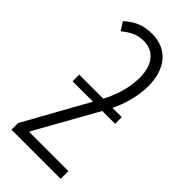

<svg xmlns="http://www.w3.org/2000/svg" viewBox="-241 -821 878 878"><g transform="rotate(45 198.0 -382.5)"><path d="M179 -765C125 -765 86 -750 43 -711L69 -671C104 -700 134 -715 175 -715C243 -715 281 -663 281 -583C281 -514 258 -450 231 -397H75V-354H207L34 -43V0H352V-50H99V-54L267 -354H350V-397H290C310 -438 336 -507 336 -583C336 -690 282 -765 179 -765Z"/></g></svg>

Font: Noto Sans Display Condensed Light
Style: Regular
Weight: 300
Width: 3
Designer: Monotype Design Team
Foundry: Monotype Imaging Inc.
Version: Version 1.900